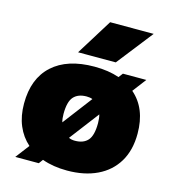

<svg xmlns="http://www.w3.org/2000/svg" viewBox="-119 -907 920 1018"><g transform="rotate(15 341.0 -398.0)"><path d="M567 -487Q653 -413 653 -274.5Q653 -183.5 614.8 -119.8Q576.5 -56 506.5 -22.5Q436.5 11 341.5 11Q265 11 204.5 -11L187.5 12H58.5L116 -63.5Q74.5 -100 52.2 -153Q30 -206 30 -274Q30 -411 111.2 -485Q192.5 -559 341.5 -559Q418 -559 477.5 -538.5L495.5 -562H624ZM341.5 -395.5Q295 -395.5 270.8 -368.8Q246.5 -342 246.5 -274.5Q246.5 -249 252 -229.5L374 -390Q360.5 -395.5 341.5 -395.5ZM341.5 -152.5Q388 -152.5 412 -179.5Q436 -206.5 436 -274Q436 -301 430.5 -321L307.5 -159.5Q321 -152.5 341.5 -152.5ZM236.5 -610 359.5 -808H598.5L443.5 -610Z"/></g></svg>

Font: Encode Sans SmExp Black
Style: Regular
Weight: 900
Width: 6
Designer: Multiple Designers
Foundry: Impallari Type
Version: Version 3.002; ttfautohint (v1.8.3) -l 8 -r 50 -G 200 -x 14 